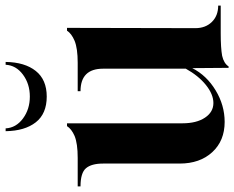

<svg xmlns="http://www.w3.org/2000/svg" viewBox="-108 -709 832 682"><g transform="rotate(-90 308.0 -368.0)"><path d="M306 -618Q245 -618 214.5 -657Q184 -696 183 -764H193Q195 -727 228 -702.5Q261 -678 306 -678Q351 -678 384 -702.5Q417 -727 419 -764H429Q428 -696 397 -657Q366 -618 306 -618ZM408 28 407 -101Q381 -50 328 -18Q275 14 216 14Q149 14 108.5 -30Q68 -74 68 -146V-418Q68 -459 51.5 -478.5Q35 -498 -13 -498V-508H88Q139 -508 166 -519Q191 -530 201 -546H211V-136Q211 -86 231 -56Q251 -26 283 -26Q314 -26 347 -52.5Q380 -79 405 -124V-418Q405 -498 325 -498V-508H426Q477 -508 504 -519Q530 -530 540 -546H550L549 -90Q549 -54 571 -31.5Q593 -9 629 -9V0H530Q479 0 451 5Q424 11 413 28Z"/></g></svg>

Font: Gloock
Style: Regular
Weight: 400
Designer: Duarte Pinto
Foundry: Duarte Pinto
Version: Version 1.000